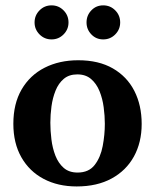

<svg xmlns="http://www.w3.org/2000/svg" viewBox="-20 -690 565 702"><path d="M498 -236.8Q498 -169.4 469.7 -117.9Q441.4 -66.4 388.2 -37.4Q335 -8.3 260.3 -8.3Q191.9 -8.3 139.6 -35.9Q87.4 -63.5 58.1 -115Q28.8 -166.5 28.8 -237.3Q28.8 -311 59.1 -363Q89.4 -415 143.1 -442.4Q196.8 -469.7 266.1 -469.7Q340.8 -469.7 392.6 -439.9Q444.3 -410.2 471.2 -357.7Q498 -305.2 498 -236.8ZM363.3 -237.3Q363.3 -266.1 359.1 -297.6Q355 -329.1 344 -356.4Q333 -383.8 313.2 -400.9Q293.5 -418 262.7 -418Q232.4 -418 213.1 -401.6Q193.8 -385.3 183.1 -358.6Q172.4 -332 168.2 -301Q164.1 -270 164.1 -241.2Q164.1 -211.9 168 -180.2Q171.9 -148.4 182.6 -120.8Q193.4 -93.3 212.9 -76.2Q232.4 -59.1 263.7 -59.1Q304.7 -59.1 326.2 -86.9Q347.7 -114.7 355.5 -156Q363.3 -197.3 363.3 -237.3ZM419.4 -607.9Q419.4 -582.5 401.4 -564.2Q383.3 -545.9 357.4 -545.9Q331.5 -545.9 314 -564.2Q296.4 -582.5 296.4 -607.9Q296.4 -633.8 314 -652.1Q331.5 -670.4 357.4 -670.4Q383.3 -670.4 401.4 -652.1Q419.4 -633.8 419.4 -607.9ZM230.5 -607.9Q230.5 -582.5 212.4 -564.2Q194.3 -545.9 168.5 -545.9Q142.6 -545.9 124.5 -564.2Q106.4 -582.5 106.4 -607.9Q106.4 -633.8 124.5 -652.1Q142.6 -670.4 168.5 -670.4Q194.3 -670.4 212.4 -652.1Q230.5 -633.8 230.5 -607.9Z"/></svg>

Font: Annapurna SIL
Style: Bold
Weight: 700
Designer: Peter Martin, Annie Olsen
Foundry: SIL International
Version: Version 2.000